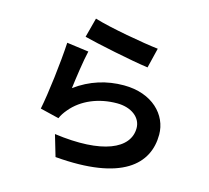

<svg xmlns="http://www.w3.org/2000/svg" viewBox="-119 -944 1238 1140"><g transform="rotate(15 500.0 -374.0)"><path d="M333.7 -805.1 302 -685C380.2 -664.8 602.9 -618.1 704.3 -604.5L734.2 -727.3C646.7 -736.9 428.6 -775.4 333.7 -805.1ZM340.4 -604.5 206 -622.5C199.2 -498.5 175.5 -302.6 155.5 -204.5L271.2 -176.3C279.9 -196.1 290 -212.3 308.3 -233.9C371.2 -309.7 473 -351.9 585.5 -351.9C673.4 -351.9 734.9 -304.4 734.9 -239.2C734.9 -112 576.3 -38.8 275.8 -80.1L314.4 51C729.8 86.3 874.5 -53.9 874.5 -236.5C874.5 -357.5 772.5 -465.5 597 -465.5C492.4 -465.5 392.7 -435.6 302.4 -369.5C309.4 -427.2 326.6 -548.6 340.4 -604.5Z"/></g></svg>

Font: Source Han Sans JP VF
Style: Regular
Weight: 250
Designer: Ryoko NISHIZUKA 西塚涼子 (kana, bopomofo & ideographs); Paul D. Hunt (Latin, Greek & Cyrillic); Sandoll Communications 산돌커뮤니
Foundry: Adobe
Version: Version 2.004;hotconv 1.0.118;makeotfexe 2.5.65603